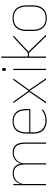

<svg xmlns="http://www.w3.org/2000/svg" viewBox="1048 -1752 716 2851"><g transform="rotate(-90 1405.5 -326.0)"><path d="M715.5 0H697V-310Q697 -363 684 -400.5Q671 -438 641.8 -458.2Q612.5 -478.5 563.5 -478.5Q519 -478.5 485.2 -459.2Q451.5 -440 430.8 -406.8Q410 -373.5 404 -331.5L393.5 -351.5H398.5Q403 -389 424 -421.8Q445 -454.5 480.5 -474.8Q516 -495 564.5 -495Q620 -495 653 -472.8Q686 -450.5 700.8 -409.2Q715.5 -368 715.5 -311ZM99.5 0H81V-485.5H99.5L97.5 -357.5H99.5ZM407.5 0H389V-309.5Q389 -362.5 376 -400.2Q363 -438 334 -458.2Q305 -478.5 256.5 -478.5Q210.5 -478.5 176.8 -458.8Q143 -439 122.8 -404.2Q102.5 -369.5 96 -325L85.5 -344H92.5Q97 -385 117 -419.2Q137 -453.5 172.5 -474.2Q208 -495 257.5 -495Q324 -495 359.8 -460.8Q395.5 -426.5 405 -358Q406.5 -346.5 407 -336Q407.5 -325.5 407.5 -314Z M1040.5 9.5Q949 9.5 898.5 -40.2Q848 -90 848 -180.5V-292.5Q848 -392.5 894.8 -444.8Q941.5 -497 1030.5 -497Q1089 -497 1129.8 -473.5Q1170.5 -450 1191.5 -405.2Q1212.5 -360.5 1212.5 -296.5V-279.5Q1212.5 -268.5 1212.2 -257.5Q1212 -246.5 1211 -233H1194Q1194 -250.5 1194 -266.5Q1194 -282.5 1194 -296Q1194 -355.5 1175.2 -396.5Q1156.5 -437.5 1120 -459Q1083.5 -480.5 1030.5 -480.5Q950.5 -480.5 908.5 -432.5Q866.5 -384.5 866.5 -292.5V-243.5V-239.5V-181Q866.5 -140 878.2 -108Q890 -76 912.5 -53.8Q935 -31.5 967.5 -19.8Q1000 -8 1041 -8Q1088.5 -8 1128.5 -22.8Q1168.5 -37.5 1203.5 -65L1201 -43Q1171.5 -19 1130.5 -4.8Q1089.5 9.5 1040.5 9.5ZM1204.5 -233H856.5V-249.5H1204.5Z M1319 0H1296.5L1470.5 -254.5V-247.5L1299.5 -485.5H1321.5L1480.5 -262.5H1485.5L1644.5 -485.5H1666.5L1495.5 -248V-255L1669 0H1647L1485.5 -238.5H1480.5Z M1809.5 0H1791V-485.5H1809.5ZM1800.5 -594.5Q1790 -594.5 1784.5 -601.2Q1779 -608 1779 -622V-626.5Q1779 -640 1784.5 -646.8Q1790 -653.5 1800.5 -653.5Q1811 -653.5 1816.2 -646.8Q1821.5 -640 1821.5 -626.5V-622Q1821.5 -608 1816.2 -601.2Q1811 -594.5 1800.5 -594.5Z M2317 0H2291L2047 -252.5H1985.5V-269.5H2047L2279.5 -485.5H2306L2058.5 -255.5V-267.5ZM1992 0H1973.5V-664.5H1992Z M2561.5 11.5Q2468 11.5 2419.5 -42.5Q2371 -96.5 2371 -197.5V-289Q2371 -390 2419.8 -443.5Q2468.5 -497 2561.5 -497Q2654.5 -497 2703.2 -443.5Q2752 -390 2752 -289V-197.5Q2752 -96.5 2703.2 -42.5Q2654.5 11.5 2561.5 11.5ZM2561.5 -5Q2645 -5 2689.2 -54.5Q2733.5 -104 2733.5 -197.5V-289Q2733.5 -382 2689.5 -431.2Q2645.5 -480.5 2561.5 -480.5Q2477.5 -480.5 2433.5 -431.2Q2389.5 -382 2389.5 -289V-197.5Q2389.5 -104 2433.5 -54.5Q2477.5 -5 2561.5 -5Z"/></g></svg>

Font: Anek Malayalam Thin
Style: Regular
Weight: 250
Version: Version 1.003